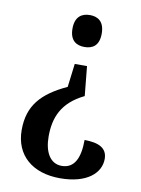

<svg xmlns="http://www.w3.org/2000/svg" viewBox="-83 -597 624 847"><g transform="rotate(10 228.5 -174.0)"><path d="M251 -540C215 -540 185 -522 185 -468C185 -414 215 -397 251 -397C287 -397 316 -414 316 -468C316 -522 287 -540 251 -540ZM290 -184 277 -316H222L209 -211C97 -159 42 -98 42 11C42 125 122 192 245 192C366 192 425 137 425 74C425 25 386 7 323 7C323 87 300 137 243 137C191 137 164 88 164 19C164 -65 191 -136 290 -184Z"/></g></svg>

Font: Noto Serif Georgian Condensed SemiBold
Style: Regular
Weight: 600
Width: 3
Designer: Monotype Design Team, Akaki Razmadze
Foundry: Google LLC
Version: Version 2.003